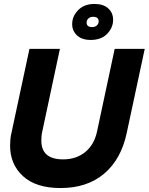

<svg xmlns="http://www.w3.org/2000/svg" viewBox="-20 -937 752 971"><path d="M286 14Q162 14 96.5 -46Q31 -106 31 -201Q31 -216 32.5 -232.5Q34 -249 38 -265L129 -690H283L194 -273Q191 -260 190 -248.5Q189 -237 189 -226Q189 -131 299 -131Q366 -131 411.5 -168.5Q457 -206 471 -273L560 -690H712L621 -265Q593 -132 507 -59Q421 14 286 14ZM439 -735Q394 -735 369.5 -758Q345 -781 345 -815Q345 -855 375.5 -886Q406 -917 458 -917Q503 -917 527.5 -894.5Q552 -872 552 -837Q552 -797 522 -766Q492 -735 439 -735ZM446 -800Q461 -800 470 -808.5Q479 -817 479 -829Q479 -852 451 -852Q436 -852 427 -843.5Q418 -835 418 -823Q418 -800 446 -800Z"/></svg>

Font: Radio Canada Big
Style: Bold Italic
Weight: 700
Italic angle: -12°
Designer: Étienne Aubert Bonn
Foundry: Coppers and Brasses
Version: Version 1.001